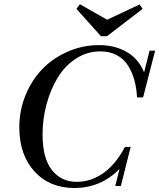

<svg xmlns="http://www.w3.org/2000/svg" viewBox="-20 -895 769 927"><path d="M467.3 -720.2 349.1 -852.1 365.7 -874.5 497.1 -799.8 654.3 -873.5 668.5 -852.1 496.6 -720.2ZM339.8 12.7Q219.2 12.7 146.2 -67.6Q73.2 -147.9 73.2 -280.3Q73.2 -363.3 104 -437.3Q134.8 -511.2 186.5 -563.7Q238.3 -616.2 309.3 -646.7Q380.4 -677.2 458 -677.2Q534.2 -677.2 591.6 -644.3Q648.9 -611.3 675.8 -545.9L702.1 -650.4H729L670.9 -424.8H641.6Q639.2 -470.2 628.7 -508.3Q618.2 -546.4 598.1 -578.4Q578.1 -610.4 543.9 -628.7Q509.8 -647 464.4 -647Q400.4 -647 346.4 -611.8Q292.5 -576.7 258.1 -519.3Q223.6 -461.9 204.6 -391.1Q185.5 -320.3 185.5 -246.1Q185.5 -131.8 230.2 -74.5Q274.9 -17.1 350.6 -17.1Q419.9 -17.1 479.7 -59.8Q539.6 -102.5 583 -185.5H610.8L563.5 2.9H536.6L557.1 -79.1Q465.8 12.7 339.8 12.7Z"/></svg>

Font: Elstob 14pt Medium
Style: Italic
Weight: 500
Italic angle: -20°
Designer: Peter S. Baker
Version: Version 1.015